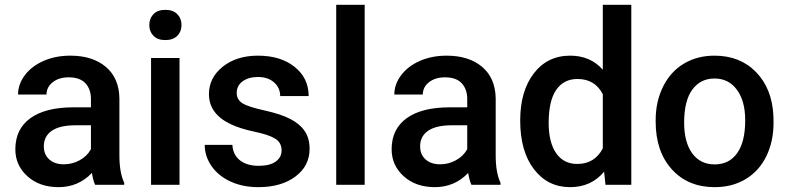

<svg xmlns="http://www.w3.org/2000/svg" viewBox="-20 -770 3283 800"><path d="M376.5 0Q368.7 -15.1 362.8 -49.3Q306.2 9.8 224.1 9.8Q144.5 9.8 94.2 -35.6Q43.9 -81.1 43.9 -147.9Q43.9 -232.4 106.7 -277.6Q169.4 -322.8 286.1 -322.8H358.9V-357.4Q358.9 -398.4 335.9 -423.1Q313 -447.8 266.1 -447.8Q225.6 -447.8 199.7 -427.5Q173.8 -407.2 173.8 -376H55.2Q55.2 -419.4 84 -457.3Q112.8 -495.1 162.4 -516.6Q211.9 -538.1 272.9 -538.1Q365.7 -538.1 420.9 -491.5Q476.1 -444.8 477.5 -360.4V-122.1Q477.5 -50.8 497.6 -8.3V0ZM246.1 -85.4Q281.2 -85.4 312.3 -102.5Q343.3 -119.6 358.9 -148.4V-248H294.9Q229 -248 195.8 -225.1Q162.6 -202.1 162.6 -160.2Q162.6 -126 185.3 -105.7Q208 -85.4 246.1 -85.4Z M728 0H609.4V-528.3H728ZM602.1 -665.5Q602.1 -692.9 619.4 -710.9Q636.7 -729 668.9 -729Q701.2 -729 718.8 -710.9Q736.3 -692.9 736.3 -665.5Q736.3 -638.7 718.8 -620.8Q701.2 -603 668.9 -603Q636.7 -603 619.4 -620.8Q602.1 -638.7 602.1 -665.5Z M1153.3 -143.6Q1153.3 -175.3 1127.2 -191.9Q1101.1 -208.5 1040.5 -221.2Q980 -233.9 939.5 -253.4Q850.6 -296.4 850.6 -377.9Q850.6 -446.3 908.2 -492.2Q965.8 -538.1 1054.7 -538.1Q1149.4 -538.1 1207.8 -491.2Q1266.1 -444.3 1266.1 -369.6H1147.5Q1147.5 -403.8 1122.1 -426.5Q1096.7 -449.2 1054.7 -449.2Q1015.6 -449.2 991 -431.2Q966.3 -413.1 966.3 -382.8Q966.3 -355.5 989.3 -340.3Q1012.2 -325.2 1082 -309.8Q1151.9 -294.4 1191.7 -273.2Q1231.4 -252 1250.7 -222.2Q1270 -192.4 1270 -149.9Q1270 -78.6 1210.9 -34.4Q1151.9 9.8 1056.2 9.8Q991.2 9.8 940.4 -13.7Q889.6 -37.1 861.3 -78.1Q833 -119.1 833 -166.5H948.2Q950.7 -124.5 980 -101.8Q1009.3 -79.1 1057.6 -79.1Q1104.5 -79.1 1128.9 -96.9Q1153.3 -114.7 1153.3 -143.6Z M1499.5 0H1380.9V-750H1499.5Z M1944.3 0Q1936.5 -15.1 1930.7 -49.3Q1874 9.8 1792 9.8Q1712.4 9.8 1662.1 -35.6Q1611.8 -81.1 1611.8 -147.9Q1611.8 -232.4 1674.6 -277.6Q1737.3 -322.8 1854 -322.8H1926.8V-357.4Q1926.8 -398.4 1903.8 -423.1Q1880.9 -447.8 1834 -447.8Q1793.5 -447.8 1767.6 -427.5Q1741.7 -407.2 1741.7 -376H1623Q1623 -419.4 1651.9 -457.3Q1680.7 -495.1 1730.2 -516.6Q1779.8 -538.1 1840.8 -538.1Q1933.6 -538.1 1988.8 -491.5Q2043.9 -444.8 2045.4 -360.4V-122.1Q2045.4 -50.8 2065.4 -8.3V0ZM1814 -85.4Q1849.1 -85.4 1880.1 -102.5Q1911.1 -119.6 1926.8 -148.4V-248H1862.8Q1796.9 -248 1763.7 -225.1Q1730.5 -202.1 1730.5 -160.2Q1730.5 -126 1753.2 -105.7Q1775.9 -85.4 1814 -85.4Z M2147.5 -268.1Q2147.5 -390.1 2204.1 -464.1Q2260.7 -538.1 2356 -538.1Q2439.9 -538.1 2491.7 -479.5V-750H2610.4V0H2502.9L2497.1 -54.7Q2443.8 9.8 2355 9.8Q2262.2 9.8 2204.8 -64.9Q2147.5 -139.6 2147.5 -268.1ZM2266.1 -257.8Q2266.1 -177.2 2297.1 -132.1Q2328.1 -86.9 2385.3 -86.9Q2458 -86.9 2491.7 -151.9V-377.4Q2459 -440.9 2386.2 -440.9Q2328.6 -440.9 2297.4 -395.3Q2266.1 -349.6 2266.1 -257.8Z M2711.9 -269Q2711.9 -346.7 2742.7 -408.9Q2773.4 -471.2 2829.1 -504.6Q2884.8 -538.1 2957 -538.1Q3064 -538.1 3130.6 -469.2Q3197.3 -400.4 3202.6 -286.6L3203.1 -258.8Q3203.1 -180.7 3173.1 -119.1Q3143.1 -57.6 3087.2 -23.9Q3031.2 9.8 2958 9.8Q2846.2 9.8 2779.1 -64.7Q2711.9 -139.2 2711.9 -263.2ZM2830.6 -258.8Q2830.6 -177.2 2864.3 -131.1Q2897.9 -85 2958 -85Q3018.1 -85 3051.5 -131.8Q3085 -178.7 3085 -269Q3085 -349.1 3050.5 -396Q3016.1 -442.9 2957 -442.9Q2898.9 -442.9 2864.7 -396.7Q2830.6 -350.6 2830.6 -258.8Z"/></svg>

Font: Vazir Medium FD
Style: Medium-FD
Weight: 500
Designer: Saber Rastikerdar
Foundry: Saber Rastikerdar
Version: Version 30.0.0